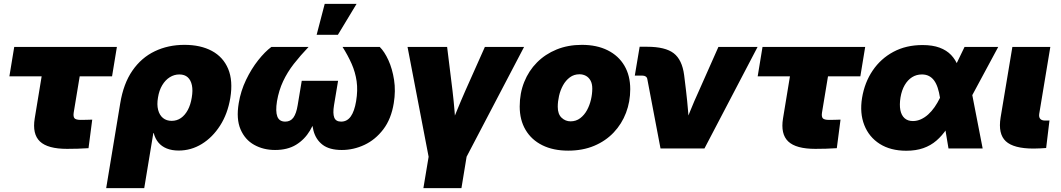

<svg xmlns="http://www.w3.org/2000/svg" viewBox="-20 -764 5458 988"><path d="M325.2 2Q225.6 2 185.5 -36.1Q145.5 -74.2 158.7 -154.8L194.3 -371.1H28.3L53.2 -522.5H581.5L556.6 -371.1H390.1L359.4 -185.5Q356 -164.1 363.3 -155.5Q370.6 -147 396 -147Q410.2 -147 426 -147.5Q441.9 -147.9 454.6 -148.4L435.5 -1.5Q407.2 0.5 379.6 1.2Q352.1 2 325.2 2Z M526.4 204.1 598.6 -231.9Q615.2 -334 661.4 -400.6Q707.5 -467.3 776.4 -500.2Q845.2 -533.2 929.2 -533.2Q1012.2 -533.2 1070.3 -502Q1128.4 -470.7 1154.1 -409.7Q1179.7 -348.6 1165 -259.3Q1151.4 -178.2 1112.5 -117.7Q1073.7 -57.1 1018.6 -23.2Q963.4 10.7 899.4 10.7Q864.3 10.7 837.9 0Q811.5 -10.7 794.9 -30.8Q778.3 -50.8 771 -79.1H769L722.2 204.1ZM863.3 -142.1Q890.1 -142.1 911.1 -156.7Q932.1 -171.4 946.5 -198.2Q960.9 -225.1 966.8 -262.2Q973.1 -298.8 967.5 -325.4Q961.9 -352.1 945.8 -366.5Q929.7 -380.9 902.8 -380.9Q876.5 -380.9 853.5 -366.5Q830.6 -352.1 814.7 -325.4Q798.8 -298.8 793 -262.2Q786.6 -225.6 793.7 -198.5Q800.8 -171.4 818.8 -156.7Q836.9 -142.1 863.3 -142.1Z M1395.5 7.8Q1335.4 7.8 1288.1 -18.6Q1240.7 -44.9 1217.8 -98.4Q1194.8 -151.9 1208.5 -233.4Q1218.8 -295.9 1246.1 -352.8Q1273.4 -409.7 1308.6 -454.1Q1343.8 -498.5 1376.5 -522.5H1567.9Q1525.4 -478 1491.9 -435.1Q1458.5 -392.1 1436.8 -345.7Q1415 -299.3 1405.3 -243.2Q1397 -190.9 1407 -164.6Q1417 -138.2 1447.8 -138.2Q1475.1 -138.2 1490 -159.2Q1504.9 -180.2 1511.7 -222.2L1532.7 -348.1H1719.7L1698.7 -222.2Q1691.9 -180.2 1700 -159.2Q1708 -138.2 1735.4 -138.2Q1766.1 -138.2 1784.9 -164.6Q1803.7 -190.9 1812.5 -243.2Q1821.8 -299.3 1815.2 -345.7Q1808.6 -392.1 1789.6 -435.3Q1770.5 -478.5 1742.7 -522.5H1934.1Q1958.5 -498.5 1978.8 -454.1Q1999 -409.7 2007.8 -352.8Q2016.6 -295.9 2006.3 -233.4Q1993.2 -151.9 1952.4 -98.4Q1911.6 -44.9 1855.5 -18.6Q1799.3 7.8 1738.8 7.8Q1675.3 7.8 1640.1 -19Q1605 -45.9 1593 -92Q1581.1 -138.2 1586.4 -196.3H1615.7Q1602.5 -138.2 1575 -92Q1547.4 -45.9 1503.4 -19Q1459.5 7.8 1395.5 7.8ZM1609.4 -585 1650.9 -744.1H1814.9L1718.8 -585Z M2189 60.5 2077.1 -522.5H2280.8L2308.6 -296.9Q2314.9 -243.7 2319.3 -189.7Q2323.7 -135.7 2327.6 -80.1H2284.7Q2307.1 -135.7 2329.1 -189.7Q2351.1 -243.7 2374.5 -296.9L2475.1 -522.5H2676.8L2371.6 60.5ZM2158.7 204.1 2192.9 -1H2388.2L2354.5 204.1Z M2903.8 11.2Q2826.7 11.2 2770.8 -16.6Q2714.8 -44.4 2684.6 -95.5Q2654.3 -146.5 2654.3 -216.3Q2654.3 -284.2 2677.5 -342Q2700.7 -399.9 2743.2 -442.6Q2785.6 -485.4 2844.2 -509.3Q2902.8 -533.2 2974.1 -533.2Q3051.3 -533.2 3107.2 -505.1Q3163.1 -477.1 3193.1 -426Q3223.1 -375 3223.1 -305.2Q3223.1 -240.7 3201.4 -183.6Q3179.7 -126.5 3138.2 -82.5Q3096.7 -38.6 3037.6 -13.7Q2978.5 11.2 2903.8 11.2ZM2916 -139.6Q2944.3 -139.6 2965.6 -155.8Q2986.8 -171.9 3000.5 -197Q3014.2 -222.2 3021 -251.5Q3027.8 -280.8 3027.8 -308.1Q3027.8 -333 3018.8 -349.4Q3009.8 -365.7 2994.9 -373.8Q2980 -381.8 2961.9 -381.8Q2933.6 -381.8 2912.4 -366Q2891.1 -350.1 2877.2 -325Q2863.3 -299.8 2856.7 -270.5Q2850.1 -241.2 2850.1 -214.4Q2850.1 -176.8 2869.9 -158.2Q2889.6 -139.6 2916 -139.6Z M3378.9 0 3311 -356.9Q3309.6 -365.7 3302.7 -370.4Q3295.9 -375 3284.7 -375H3246.6L3271.5 -523.4H3310.1Q3403.3 -523.4 3446.8 -490Q3490.2 -456.5 3500.5 -377.4L3510.3 -296.9Q3516.6 -243.7 3521 -189.7Q3525.4 -135.7 3529.3 -80.1H3486.8Q3508.8 -135.7 3530.5 -189.7Q3552.2 -243.7 3576.7 -296.9L3676.8 -522.5H3878.4L3605 0Z M4175.8 2Q4076.2 2 4036.1 -36.1Q3996.1 -74.2 4009.3 -154.8L4044.9 -371.1H3878.9L3903.8 -522.5H4432.1L4407.2 -371.1H4240.7L4210 -185.5Q4206.5 -164.1 4213.9 -155.5Q4221.2 -147 4246.6 -147Q4260.7 -147 4276.6 -147.5Q4292.5 -147.9 4305.2 -148.4L4286.1 -1.5Q4257.8 0.5 4230.2 1.2Q4202.6 2 4175.8 2Z M4643.6 11.7Q4563 11.7 4507.3 -23.4Q4451.7 -58.6 4427.5 -120.4Q4403.3 -182.1 4416 -260.3Q4429.2 -339.8 4470.7 -401.1Q4512.2 -462.4 4577.4 -497.3Q4642.6 -532.2 4727.1 -532.2Q4778.8 -532.2 4814.9 -518.8Q4851.1 -505.4 4874.3 -481Q4897.5 -456.5 4909.9 -423.8Q4922.4 -391.1 4926.8 -352.5H4958.5L4981 -286.1L5036.6 0H4860.8L4816.9 -262.2Q4812.5 -290 4805.2 -312.3Q4797.9 -334.5 4786.9 -349.6Q4775.9 -364.7 4760.3 -372.8Q4744.6 -380.9 4724.1 -380.9Q4695.8 -380.9 4673.3 -366.7Q4650.9 -352.5 4635.5 -326.2Q4620.1 -299.8 4613.8 -262.7Q4607.9 -225.1 4613 -198Q4618.2 -170.9 4634.5 -156Q4650.9 -141.1 4677.7 -141.1Q4698.7 -141.1 4718.8 -150.1Q4738.8 -159.2 4756.3 -175Q4773.9 -190.9 4789.1 -212.6Q4804.2 -234.4 4816.4 -259.3L4943.4 -522.5H5116.7L4975.1 -259.3L4926.3 -177.7H4893.6Q4874.5 -135.3 4851.3 -100.6Q4828.1 -65.9 4798.8 -40.5Q4769.5 -15.1 4731.2 -1.7Q4692.9 11.7 4643.6 11.7Z M5298.8 0.5Q5196.3 0.5 5155.8 -37.1Q5115.2 -74.7 5128.9 -159.2L5189.5 -522.5H5384.8L5327.6 -177.7Q5325.2 -161.1 5333 -152.3Q5340.8 -143.6 5358.4 -143.6Q5364.7 -143.6 5370.4 -143.8Q5376 -144 5380.4 -144L5363.3 -2.4Q5349.6 -1.5 5333.3 -0.5Q5316.9 0.5 5298.8 0.5Z"/></svg>

Font: Inter 28pt Black
Style: Italic
Weight: 900
Italic angle: -9.3988°
Designer: Rasmus Andersson
Foundry: rsms
Version: Version 4.001;git-66647c0bb